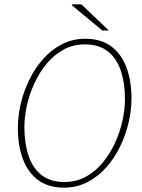

<svg xmlns="http://www.w3.org/2000/svg" viewBox="-20 -850 652 882"><path d="M274 12Q202 12 155 -23Q108 -58 85 -120Q62 -182 62 -262Q62 -315 75 -372Q88 -429 114 -482.5Q140 -536 177.5 -578.5Q215 -621 264 -646.5Q313 -672 372 -672Q444 -672 491 -637Q538 -602 561 -540Q584 -478 584 -398Q584 -345 571 -288Q558 -231 532 -177.5Q506 -124 468.5 -81.5Q431 -39 382 -13.5Q333 12 274 12ZM276 -14Q330 -14 374 -38Q418 -62 451.5 -102.5Q485 -143 508 -193Q531 -243 542.5 -295Q554 -347 554 -394Q554 -468 535 -525Q516 -582 475.5 -614Q435 -646 370 -646Q316 -646 272 -622Q228 -598 194.5 -557.5Q161 -517 138 -467Q115 -417 103.5 -365Q92 -313 92 -266Q92 -192 111 -135Q130 -78 170.5 -46Q211 -14 276 -14ZM450 -710 310 -826 312 -830H354L480 -710Z"/></svg>

Font: Source Sans 3 ExtraLight
Style: Italic
Weight: 250
Italic angle: -11°
Designer: Paul D. Hunt
Foundry: Adobe
Version: Version 3.046;hotconv 1.0.118;makeotfexe 2.5.65603